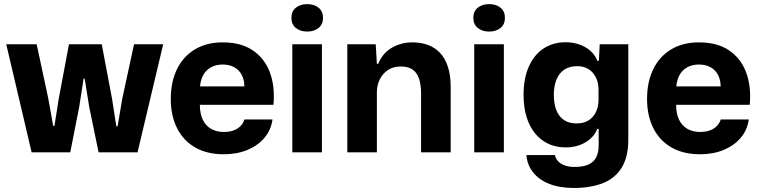

<svg xmlns="http://www.w3.org/2000/svg" viewBox="-20 -756 3774 953"><path d="M137 0 11 -536.3H162L219.7 -266.7L244 -131.3H250.3L271.7 -266.7L322.3 -536.3H485L536 -266.7L557.3 -129.3H563.7L587 -266.7L645.3 -536.3H790L662.7 0H469.3L422.7 -226L400.3 -365.7H395L373.3 -226L328.7 0Z M1090.7 9.7Q1007.3 9.7 948.5 -24.3Q889.7 -58.3 858.7 -120.2Q827.7 -182 827.7 -264.3Q827.7 -351 859.2 -414.2Q890.7 -477.3 948.5 -511.5Q1006.3 -545.7 1085.3 -545.7Q1176.7 -545.7 1235.3 -505.7Q1294 -465.7 1319.8 -395.7Q1345.7 -325.7 1337.3 -235.7H972Q972 -191.7 986.7 -161.5Q1001.3 -131.3 1028.2 -116.2Q1055 -101 1090.7 -101Q1133 -101 1158.8 -118Q1184.7 -135 1193.7 -163H1332.7Q1325 -110 1292.2 -71.5Q1259.3 -33 1207.7 -11.7Q1156 9.7 1090.7 9.7ZM972.3 -313 959.3 -327.3H1206.7L1193 -313Q1194.7 -354.7 1181.3 -381.5Q1168 -408.3 1143.3 -422Q1118.7 -435.7 1085.3 -435.7Q1051 -435.7 1025.7 -421.2Q1000.3 -406.7 986.5 -379.2Q972.7 -351.7 972.3 -313Z M1430.9 0V-536.3H1577.9V0ZM1504.9 -599.3Q1470.5 -599.3 1448.5 -617.2Q1426.4 -635.1 1426.4 -667.4Q1426.4 -700 1448.5 -717.8Q1470.5 -735.6 1504.9 -735.6Q1539.2 -735.6 1561.2 -717.8Q1583.3 -700 1583.3 -667.4Q1583.3 -635.1 1561.2 -617.2Q1539.2 -599.3 1504.9 -599.3Z M1703.9 0V-536.3H1845L1850.6 -439.3H1857.4Q1879.1 -492.7 1925.2 -519.2Q1971.3 -545.7 2027.6 -545.7Q2067.9 -545.7 2102.4 -533.6Q2136.9 -521.4 2162.6 -495.1Q2188.3 -468.9 2202.6 -426.4Q2217 -383.9 2217 -323.6V0H2070V-291.9Q2070 -337 2059.4 -366.9Q2048.9 -396.9 2026.9 -411.4Q2004.9 -426 1969 -426Q1931.3 -426 1904.9 -408Q1878.6 -390 1864.6 -361.1Q1850.6 -332.3 1850.6 -298.3V0Z M2333.9 0V-536.3H2480.9V0ZM2407.9 -599.3Q2373.5 -599.3 2351.5 -617.2Q2329.4 -635.1 2329.4 -667.4Q2329.4 -700 2351.5 -717.8Q2373.5 -735.6 2407.9 -735.6Q2442.2 -735.6 2464.2 -717.8Q2486.3 -700 2486.3 -667.4Q2486.3 -635.1 2464.2 -617.2Q2442.2 -599.3 2407.9 -599.3Z M2827.9 177Q2757.3 177 2706.3 156.7Q2655.3 136.4 2626.1 99.6Q2596.9 62.9 2592.7 13.7H2734.4Q2737.6 31.1 2750.4 44.5Q2763.1 57.9 2783.6 65.2Q2804.1 72.6 2831.4 72.6Q2875.7 72.6 2902.1 60.1Q2928.4 47.6 2940 23.4Q2951.6 -0.7 2951.6 -35.7V-116.3H2944.6Q2929.1 -75.6 2886.8 -50Q2844.4 -24.4 2787 -24.4Q2740.3 -24.4 2702.1 -42.1Q2664 -59.7 2636.4 -93.2Q2608.7 -126.7 2593.7 -174.9Q2578.7 -223.1 2578.7 -285Q2578.7 -367.1 2604.9 -425.7Q2631 -484.3 2678 -515.3Q2725 -546.3 2787 -546.3Q2841.6 -546.3 2884.6 -522.1Q2927.7 -497.9 2944.6 -454.7H2952.6L2956.7 -536.3H3098.6V-64.3Q3098.6 23.7 3065.3 76.9Q3032 130.1 2971.2 153.6Q2910.4 177 2827.9 177ZM2841.7 -143.4Q2878 -143.4 2902.2 -159Q2926.4 -174.6 2938.6 -201.3Q2950.9 -228 2950.9 -261.3V-309.3Q2950.9 -344.7 2937.9 -371.3Q2925 -397.9 2901.3 -412.7Q2877.6 -427.6 2845.3 -427.6Q2806.3 -427.6 2780.4 -410Q2754.6 -392.4 2741.7 -360.3Q2728.9 -328.1 2728.9 -285Q2728.9 -242.1 2741 -210.4Q2753.1 -178.6 2778.3 -161Q2803.4 -143.4 2841.7 -143.4Z M3454.7 9.7Q3371.3 9.7 3312.5 -24.3Q3253.7 -58.3 3222.7 -120.2Q3191.7 -182 3191.7 -264.3Q3191.7 -351 3223.2 -414.2Q3254.7 -477.3 3312.5 -511.5Q3370.3 -545.7 3449.3 -545.7Q3540.7 -545.7 3599.3 -505.7Q3658 -465.7 3683.8 -395.7Q3709.7 -325.7 3701.3 -235.7H3336Q3336 -191.7 3350.7 -161.5Q3365.3 -131.3 3392.2 -116.2Q3419 -101 3454.7 -101Q3497 -101 3522.8 -118Q3548.7 -135 3557.7 -163H3696.7Q3689 -110 3656.2 -71.5Q3623.3 -33 3571.7 -11.7Q3520 9.7 3454.7 9.7ZM3336.3 -313 3323.3 -327.3H3570.7L3557 -313Q3558.7 -354.7 3545.3 -381.5Q3532 -408.3 3507.3 -422Q3482.7 -435.7 3449.3 -435.7Q3415 -435.7 3389.7 -421.2Q3364.3 -406.7 3350.5 -379.2Q3336.7 -351.7 3336.3 -313Z"/></svg>

Font: Mona Sans ExtraLight
Style: Regular
Weight: 200
Designer: Deni Anggara
Foundry: GitHub
Version: Version 2.000